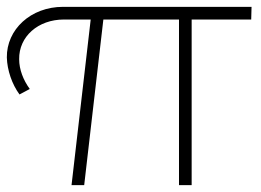

<svg xmlns="http://www.w3.org/2000/svg" viewBox="-22 -541 762 561"><path d="M713 -521H162C68 -521 -3 -455 -2 -373C-1 -336 13 -295 35 -265L65 -281C46 -307 34 -338 34 -368C33 -434 89 -484 165 -484H243L187 0H224L280 -484H501V0H538V-484H712Z"/></svg>

Font: Montserrat arm ExtraLight
Style: Regular
Weight: 275
Designer: Julieta Ulanovsky
Foundry: Julieta Ulanovsky
Version: Version 6.000;PS 006.000;hotconv 1.0.88;makeotf.lib2.5.64775